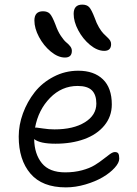

<svg xmlns="http://www.w3.org/2000/svg" viewBox="-20 -768 595 831"><path d="M431.2 -547.9Q400.9 -547.9 369.6 -573.7Q338.4 -599.6 318.6 -637Q298.8 -674.3 298.8 -708Q298.8 -748 335.9 -748Q355.5 -748 365.7 -737.3Q376 -726.6 390.1 -689.9Q397.9 -667 408.4 -649.4Q418.9 -631.8 427.7 -622.8Q436.5 -613.8 444.3 -606.7Q452.1 -599.6 456.5 -592.8Q460.9 -585.9 460.9 -577.1Q460.9 -547.9 431.2 -547.9ZM261.2 -519Q231 -519 199.7 -544.9Q168.5 -570.8 148.7 -608.2Q128.9 -645.5 128.9 -679.2Q128.9 -719.2 166 -719.2Q185.5 -719.2 195.8 -708.5Q206.1 -697.8 220.2 -661.1Q230 -632.8 243.4 -612.8Q256.8 -592.8 266.8 -584.7Q276.9 -576.7 283.9 -567.6Q291 -558.6 291 -547.9Q291 -519 261.2 -519ZM265.1 43Q162.6 43 111.8 -16.6Q61 -76.2 61 -176.8Q61 -227.1 79.3 -277.3Q97.7 -327.6 130.1 -368.9Q162.6 -410.2 212.2 -436Q261.7 -461.9 318.8 -461.9Q386.7 -461.9 425.3 -424.8Q463.9 -387.7 463.9 -315.9Q463.9 -264.2 431.9 -225.1Q399.9 -186 345 -166Q290 -146 220.2 -146Q152.8 -146 127.9 -166Q128.9 -101.6 161.1 -61.8Q193.4 -22 262.2 -22Q301.8 -22 335 -31Q368.2 -40 389.4 -53Q410.6 -65.9 426.8 -78.9Q442.9 -91.8 455.6 -100.8Q468.3 -109.9 477.1 -109.9Q488.3 -109.9 492.2 -103.3Q496.1 -96.7 496.1 -81.1Q496.1 -63.5 476.1 -41.5Q456.1 -19.5 424.6 -1Q393.1 17.6 349.9 30.3Q306.6 43 265.1 43ZM138.2 -215.8Q142.1 -215.8 166.3 -211.9Q190.4 -208 215.8 -208Q297.9 -208 347.4 -238.8Q397 -269.5 397 -319.8Q397 -357.9 377.7 -377Q358.4 -396 315.9 -396Q247.1 -396 196.5 -344.2Q146 -292.5 131.8 -215.8Z"/></svg>

Font: Shantell Sans Bouncy
Style: Regular
Weight: 300
Designer: Stephen Nixon, Anya Danilova, Shantell Martin
Foundry: Arrow Type
Version: Version 1.006;[9816181b4]